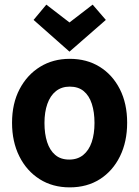

<svg xmlns="http://www.w3.org/2000/svg" viewBox="-20 -794 600 829"><path d="M281 15Q207 15 151 -20.5Q95 -56 63.5 -119Q32 -182 32 -264Q32 -347 64.5 -409Q97 -471 153 -505.5Q209 -540 281 -540Q355 -540 410.5 -505.5Q466 -471 497.5 -409Q529 -347 529 -264Q529 -182 498 -119Q467 -56 411.5 -20.5Q356 15 281 15ZM279 -105Q315 -105 339.5 -125Q364 -145 376 -180.5Q388 -216 388 -263Q388 -310 376.5 -345.5Q365 -381 341.5 -400.5Q318 -420 281 -420Q246 -420 221.5 -400.5Q197 -381 184.5 -345.5Q172 -310 172 -263Q172 -216 183.5 -180.5Q195 -145 218.5 -125Q242 -105 279 -105ZM280 -571 125 -708 180 -774 280 -697 380 -774 437 -708Z"/></svg>

Font: Ubuntu Sans Mono
Style: Regular
Weight: 400
Monospace: yes
Designer: Dalton Maag Ltd
Foundry: Dalton Maag Ltd
Version: Version 1.006